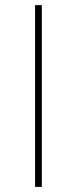

<svg xmlns="http://www.w3.org/2000/svg" viewBox="-20 -731 301 751"><path d="M143.6 -710.9V0H117.2V-710.9Z"/></svg>

Font: Vazirmatn FD Thin
Style: Regular
Weight: 100
Designer: Saber Rastikerdar
Foundry: Saber Rastikerdar
Version: Version 33.003